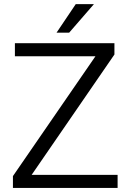

<svg xmlns="http://www.w3.org/2000/svg" viewBox="-20 -923 639 943"><path d="M135.3 -64 542 -655.3V-710.9H53.2V-646.5H448.7L43.5 -58.1V0H557.6V-64ZM319.8 -762.7 441.4 -902.8H352.1L257.8 -762.7Z"/></svg>

Font: Vazirmatn Light
Style: Regular
Weight: 300
Designer: Saber Rastikerdar
Foundry: Saber Rastikerdar
Version: Version 33.003